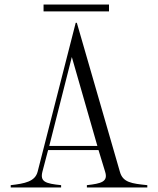

<svg xmlns="http://www.w3.org/2000/svg" viewBox="-20 -822 693 842"><path d="M27 -10V0H248V-10C179 -17 155 -25 166 -69L191 -164H412L441 -69C455 -25 424 -17 361 -10V0H626V-10C557 -17 519 -22 506 -68L317 -722H312L145 -69C134 -26 89 -17 27 -10ZM196 -182 295 -572 407 -182ZM171 -802V-772H458V-802Z"/></svg>

Font: Sprat Condensed Light
Style: Regular
Weight: 300
Width: 3
Designer: Ethan Nakache
Foundry: Collletttivo
Version: Version 2.000;Glyphs 3.2 (3217)